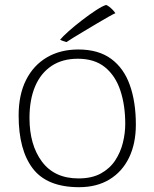

<svg xmlns="http://www.w3.org/2000/svg" viewBox="-20 -739 626 778"><path d="M300.5 19.5Q171 19.5 113.2 -55.8Q55.5 -131 55.5 -271Q55.5 -355 85.5 -414.8Q115.5 -474.5 170 -506.5Q224.5 -538.5 297.5 -538.5Q379 -538.5 430.5 -500.5Q482 -462.5 506.2 -394Q530.5 -325.5 530.5 -234Q530.5 -157 502.8 -100Q475 -43 423.5 -11.8Q372 19.5 300.5 19.5ZM298 -16Q352 -16 388.5 -36Q425 -56 446.8 -89Q468.5 -122 478 -160.8Q487.5 -199.5 487.5 -237Q487.5 -313 467.5 -372.8Q447.5 -432.5 405.2 -466.8Q363 -501 295.5 -501Q232.5 -501 188.8 -471.8Q145 -442.5 122.2 -388.8Q99.5 -335 99.5 -261Q99.5 -151.5 150.2 -83.8Q201 -16 298 -16ZM410 -719Q416.5 -716.5 423.5 -711Q430.5 -705.5 437 -698.8Q443.5 -692 447.5 -685.5Q440 -682.5 420 -671.2Q400 -660 374 -644.5Q348 -629 322 -613.5Q296 -598 276.2 -585.8Q256.5 -573.5 249.5 -568.5Q247 -569.5 243.2 -570.5Q239.5 -571.5 235.8 -572.8Q232 -574 228.8 -575.5Q225.5 -577 223.5 -578Q234 -591 258.5 -612.8Q283 -634.5 312.5 -657.2Q342 -680 368.5 -697.2Q395 -714.5 410 -719Z"/></svg>

Font: Grandstander Thin Thin
Style: Regular
Weight: 250
Version: Version 1.200